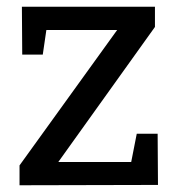

<svg xmlns="http://www.w3.org/2000/svg" viewBox="-20 -550 529 570"><path d="M448 -153 449 -1 38 0V-59L343 -482L357 -461H92L121 -484L107 -388H46L45 -530H440V-470L133 -41L129 -69H391L364 -41L386 -153Z"/></svg>

Font: Bitter Thin Medium
Style: Regular
Weight: 500
Version: Version 3.021